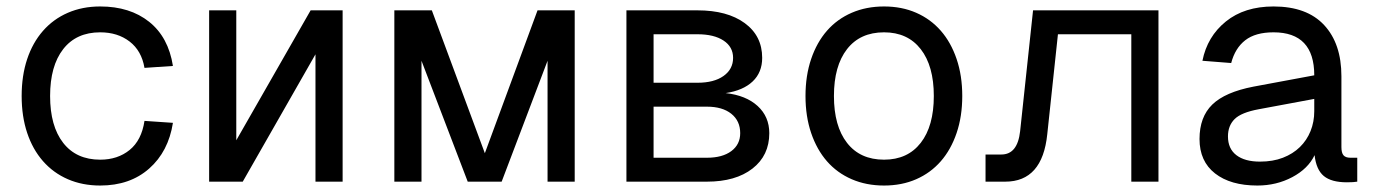

<svg xmlns="http://www.w3.org/2000/svg" viewBox="-20 -562 4254 594"><path d="M290 12Q235 12 190 -7.5Q145 -27 113 -63.5Q81 -100 64 -151Q47 -202 47 -265Q47 -328 64 -379Q81 -430 113 -466.5Q145 -503 190 -522.5Q235 -542 290 -542Q382 -542 441.5 -494.5Q501 -447 515 -358L427 -352Q418 -405 381 -433.5Q344 -462 290 -462Q216 -462 175.5 -410Q135 -358 135 -265Q135 -172 175.5 -120Q216 -68 290 -68Q344 -68 381 -98Q418 -128 427 -188L515 -182Q501 -93 441.5 -40.5Q382 12 290 12Z M627 0V-530H711V-128L941 -530H1040V0H956V-394L731 0Z M1200 0V-530H1316L1480 -88L1643 -530H1758V0H1674V-374L1532 0H1427L1284 -374V0Z M1918 0V-530H2138Q2230 -530 2284 -490.5Q2338 -451 2338 -383Q2338 -338 2308.5 -310Q2279 -282 2225 -274Q2288 -267 2324 -234Q2360 -201 2360 -150Q2360 -81 2308 -40.5Q2256 0 2167 0ZM2002 -74H2167Q2215 -74 2242.5 -94.5Q2270 -115 2270 -150Q2270 -188 2242.5 -210Q2215 -232 2167 -232H2002ZM2002 -306H2138Q2189 -306 2218.5 -327Q2248 -348 2248 -383Q2248 -417 2218.5 -436.5Q2189 -456 2138 -456H2002Z M2715 12Q2660 12 2615 -7.5Q2570 -27 2538.5 -63Q2507 -99 2489.5 -150.5Q2472 -202 2472 -265Q2472 -328 2489.5 -379.5Q2507 -431 2538.5 -467Q2570 -503 2615 -522.5Q2660 -542 2715 -542Q2770 -542 2814.5 -522.5Q2859 -503 2890.5 -467Q2922 -431 2939.5 -379.5Q2957 -328 2957 -265Q2957 -202 2939.5 -150.5Q2922 -99 2890.5 -63Q2859 -27 2814.5 -7.5Q2770 12 2715 12ZM2715 -68Q2788 -68 2828.5 -120Q2869 -172 2869 -265Q2869 -358 2828.5 -410Q2788 -462 2715 -462Q2641 -462 2600.5 -410Q2560 -358 2560 -265Q2560 -172 2600.5 -120Q2641 -68 2715 -68Z M3029 0V-84H3078Q3128 -84 3136 -156L3176 -530H3564V0H3480V-456H3253L3220 -147Q3205 0 3090 0Z M3870 12Q3787 12 3739 -25.5Q3691 -63 3691 -132Q3691 -200 3730.5 -238.5Q3770 -277 3858 -294L4046 -329Q4046 -462 3920 -462Q3864 -462 3832.5 -437.5Q3801 -413 3789 -367L3700 -374Q3715 -449 3772.5 -495.5Q3830 -542 3920 -542Q4023 -542 4076.5 -484.5Q4130 -427 4130 -326V-107Q4130 -89 4136.5 -81.5Q4143 -74 4158 -74H4179V0Q4174 1 4165.5 1.5Q4157 2 4147 2Q4099 2 4075.5 -17.5Q4052 -37 4047 -82Q4027 -40 3978 -14Q3929 12 3870 12ZM3878 -62Q3918 -62 3949 -74Q3980 -86 4001.5 -107Q4023 -128 4034.5 -156.5Q4046 -185 4046 -218V-256L3874 -224Q3820 -214 3799.5 -193.5Q3779 -173 3779 -140Q3779 -102 3805 -82Q3831 -62 3878 -62Z"/></svg>

Font: Geist
Style: Regular
Weight: 400
Designer: Basement.studio, Andrés Briganti, Mateo Zaragoza
Foundry: Basement.studio, Vercel, Andrés Briganti, Guido Ferreyra, Mateo Zaragoza
Version: Version 1.401